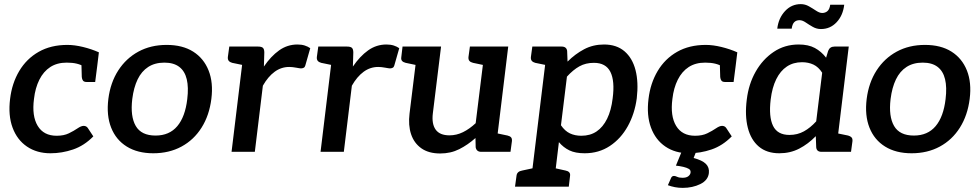

<svg xmlns="http://www.w3.org/2000/svg" viewBox="-20 -737 4755 932"><path d="M225 7Q159 7 111 -25.5Q63 -58 41 -117.5Q19 -177 29 -257Q38 -333 73.5 -392.5Q109 -452 168 -485.5Q227 -519 307 -519Q342 -519 383 -509Q424 -499 460 -483L452 -417L392 -412Q373 -423 352.5 -428Q332 -433 304 -433Q257 -433 224 -411.5Q191 -390 171 -350Q151 -310 145 -257Q134 -174 163 -126Q192 -78 255 -78Q290 -78 314.5 -90Q339 -102 356.5 -114Q374 -126 386 -126Q399 -126 406 -116L433 -75Q389 -30 335 -11.5Q281 7 225 7ZM375 -435 452 -417 442 -339H401Q388 -339 383 -345.5Q378 -352 377 -363Z M789 -519Q866 -519 917.5 -486.5Q969 -454 992.5 -395Q1016 -336 1006 -257Q996 -177 958.5 -117.5Q921 -58 861 -25.5Q801 7 724 7Q648 7 595.5 -25.5Q543 -58 519.5 -117.5Q496 -177 506 -257Q516 -336 554 -395Q592 -454 652 -486.5Q712 -519 789 -519ZM735 -79Q802 -79 840.5 -124.5Q879 -170 889 -256Q896 -313 886.5 -352.5Q877 -392 850 -412.5Q823 -433 778 -433Q732 -433 699.5 -412Q667 -391 648 -351.5Q629 -312 622 -256Q612 -172 639 -125.5Q666 -79 735 -79Z M1104 0 1166 -511H1232Q1250 -511 1256.5 -504.5Q1263 -498 1263 -482L1261 -414Q1295 -464 1335 -492.5Q1375 -521 1424 -521Q1444 -521 1459.5 -516Q1475 -511 1486 -503L1462 -419Q1460 -411 1454 -408Q1448 -405 1441 -405Q1436 -405 1417.5 -408.5Q1399 -412 1384 -412Q1345 -412 1313 -388.5Q1281 -365 1256 -321L1217 0ZM1193 -511 1170 -419 1107 -432Q1096 -435 1090.5 -441.5Q1085 -448 1086 -460L1093 -511Z M1536 0 1598 -511H1664Q1682 -511 1688.5 -504.5Q1695 -498 1695 -482L1693 -414Q1727 -464 1767 -492.5Q1807 -521 1856 -521Q1876 -521 1891.5 -516Q1907 -511 1918 -503L1894 -419Q1892 -411 1886 -408Q1880 -405 1873 -405Q1868 -405 1849.5 -408.5Q1831 -412 1816 -412Q1777 -412 1745 -388.5Q1713 -365 1688 -321L1649 0ZM1625 -511 1602 -419 1539 -432Q1528 -435 1522.5 -441.5Q1517 -448 1518 -460L1525 -511Z M2117 8Q2061 8 2025.5 -17Q1990 -42 1975.5 -85.5Q1961 -129 1968 -186L2008 -511H2121L2081 -186Q2075 -135 2095 -107.5Q2115 -80 2162 -80Q2196 -80 2227.5 -95.5Q2259 -111 2289 -139L2335 -511H2447L2385 0H2316Q2293 0 2289 -22L2288 -67Q2251 -34 2209.5 -13Q2168 8 2117 8ZM2358 0 2382 -92 2444 -79Q2456 -76 2461 -70Q2466 -64 2465 -52L2458 0ZM2034 -511 2011 -419 1949 -432Q1937 -435 1931.5 -441.5Q1926 -448 1928 -460L1934 -511ZM2361 -511 2338 -419 2276 -432Q2264 -435 2258.5 -441.5Q2253 -448 2254 -460L2261 -511Z M2554 169 2637 -511H2706Q2730 -511 2733 -490L2735 -438Q2772 -475 2815.5 -498Q2859 -521 2912 -521Q2973 -521 3011.5 -488Q3050 -455 3065 -396.5Q3080 -338 3071 -260Q3061 -185 3027.5 -124.5Q2994 -64 2940.5 -28.5Q2887 7 2818 7Q2773 7 2744 -7Q2715 -21 2693 -47L2667 169ZM2802 -78Q2845 -78 2876 -99Q2907 -120 2927 -160.5Q2947 -201 2954 -260Q2965 -344 2943 -388Q2921 -432 2863 -432Q2823 -432 2792.5 -415Q2762 -398 2732 -365L2703 -129Q2722 -101 2746.5 -89.5Q2771 -78 2802 -78ZM2664 -511 2641 -419 2578 -432Q2567 -435 2561.5 -441.5Q2556 -448 2557 -460L2564 -511ZM2480 169 2487 118Q2488 106 2495 99.5Q2502 93 2514 91L2579 77L2580 169ZM2641 169 2663 77 2726 91Q2737 93 2743 99.5Q2749 106 2747 118L2741 169Z M3324 7Q3258 7 3210 -25.5Q3162 -58 3140 -117.5Q3118 -177 3128 -257Q3137 -333 3172.5 -392.5Q3208 -452 3267 -485.5Q3326 -519 3406 -519Q3441 -519 3482 -509Q3523 -499 3559 -483L3551 -417L3491 -412Q3472 -423 3451.5 -428Q3431 -433 3403 -433Q3356 -433 3323 -411.5Q3290 -390 3270 -350Q3250 -310 3244 -257Q3233 -174 3262 -126Q3291 -78 3354 -78Q3389 -78 3413.5 -90Q3438 -102 3455.5 -114Q3473 -126 3485 -126Q3498 -126 3505 -116L3532 -75Q3488 -30 3434 -11.5Q3380 7 3324 7ZM3474 -435 3551 -417 3541 -339H3500Q3487 -339 3482 -345.5Q3477 -352 3476 -363ZM3294 175Q3274 175 3256 171.5Q3238 168 3222 162L3237 128Q3241 117 3252 117Q3258 117 3267.5 121.5Q3277 126 3293 126Q3311 126 3320.5 119Q3330 112 3332 102Q3334 89 3324 83Q3314 77 3297 73Q3280 69 3261 67L3291 -6H3361L3347 30Q3389 41 3406.5 58.5Q3424 76 3421 103Q3417 138 3379.5 156.5Q3342 175 3294 175Z M3763 7Q3702 7 3663.5 -25.5Q3625 -58 3610 -117Q3595 -176 3605 -254Q3614 -329 3648 -389Q3682 -449 3735.5 -485Q3789 -521 3857 -521Q3904 -521 3935.5 -504Q3967 -487 3990 -457L4000 -490Q4008 -511 4031 -511H4100L4038 0H3968Q3944 0 3942 -22L3940 -76Q3903 -38 3859.5 -15.5Q3816 7 3763 7ZM3812 -82Q3851 -82 3882.5 -99.5Q3914 -117 3942 -148L3971 -384Q3953 -412 3928.5 -423.5Q3904 -435 3873 -435Q3831 -435 3799.5 -414Q3768 -393 3748 -352.5Q3728 -312 3721 -254Q3711 -170 3732.5 -126Q3754 -82 3812 -82ZM4011 0 4034 -92 4097 -79Q4108 -76 4113.5 -70Q4119 -64 4118 -52L4111 0ZM3971 -674Q3986 -674 3996.5 -683Q4007 -692 4010 -714H4078Q4072 -662 4041 -629Q4010 -596 3965 -596Q3944 -596 3925.5 -606.5Q3907 -617 3891 -628Q3875 -639 3861 -639Q3845 -639 3835.5 -629.5Q3826 -620 3823 -598H3753Q3759 -649 3790.5 -683Q3822 -717 3867 -717Q3888 -717 3906.5 -706.5Q3925 -696 3941.5 -685Q3958 -674 3971 -674Z M4470 -519Q4547 -519 4598.5 -486.5Q4650 -454 4673.5 -395Q4697 -336 4687 -257Q4677 -177 4639.5 -117.5Q4602 -58 4542 -25.5Q4482 7 4405 7Q4329 7 4276.5 -25.5Q4224 -58 4200.5 -117.5Q4177 -177 4187 -257Q4197 -336 4235 -395Q4273 -454 4333 -486.5Q4393 -519 4470 -519ZM4416 -79Q4483 -79 4521.5 -124.5Q4560 -170 4570 -256Q4577 -313 4567.5 -352.5Q4558 -392 4531 -412.5Q4504 -433 4459 -433Q4413 -433 4380.5 -412Q4348 -391 4329 -351.5Q4310 -312 4303 -256Q4293 -172 4320 -125.5Q4347 -79 4416 -79Z"/></svg>

Font: Aleo SemiBold
Style: Italic
Weight: 600
Italic angle: -7°
Designer: Alessio Laiso
Foundry: Alessio Laiso
Version: Version 2.001;gftools[0.9.29]